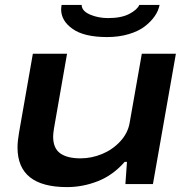

<svg xmlns="http://www.w3.org/2000/svg" viewBox="-20 -744 756 776"><path d="M413.1 -594.2Q320.3 -594.2 273.7 -627Q227.1 -659.7 227.1 -706.1Q227.1 -712.4 229 -724.1H310.1Q310.1 -700.2 343 -685.5Q376 -670.9 417 -670.9Q470.2 -670.9 502.4 -687.7Q534.7 -704.6 543 -724.1H625Q620.6 -700.7 605.2 -678.5Q589.8 -656.2 564.7 -637Q539.6 -617.7 500 -606Q460.4 -594.2 413.1 -594.2ZM251 12.2Q50.8 12.2 50.8 -147.9Q50.8 -173.3 57.1 -209L112.8 -526.9H251L198.2 -225.1Q194.8 -203.6 194.8 -191.9Q194.8 -145 223.1 -124.5Q251.5 -104 305.2 -104Q350.1 -104 392.6 -121.6Q435.1 -139.2 465.8 -172.4Q496.6 -205.6 503.9 -247.1L553.2 -526.9H690.9L598.1 0H486.8L493.2 -89.8H483.9Q436.5 -35.6 375.5 -11.7Q314.5 12.2 251 12.2Z"/></svg>

Font: Archivo Expanded SemiBold
Style: Italic
Weight: 600
Width: 7
Italic angle: -10°
Designer: Hector Gatti
Foundry: Omnibus-Type
Version: Version 2.001